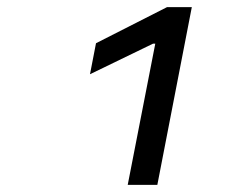

<svg xmlns="http://www.w3.org/2000/svg" viewBox="-20 -1020 707 540"><path d="M449.9 -1000H519.5L422.5 -500H339.2L416.7 -897.1H410.2L233.1 -811.2L250 -898.4Z"/></svg>

Font: Monoid
Style: Italic
Weight: 400
Width: 4
Italic angle: -11°
Monospace: yes
Version: Version 0.61